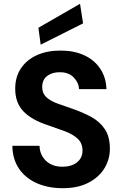

<svg xmlns="http://www.w3.org/2000/svg" viewBox="-20 -978 644 1010"><path d="M310 12Q234 12 174.5 -14Q115 -40 80.5 -90Q46 -140 45 -211H188Q189 -164 221.5 -132.5Q254 -101 309 -101Q356 -101 385 -124Q414 -147 414 -186Q414 -225 388.5 -248.5Q363 -272 321.5 -287.5Q280 -303 230 -320Q147 -347 103.5 -392Q60 -437 60 -511Q60 -574 90.5 -619Q121 -664 174.5 -688Q228 -712 298 -712Q369 -712 422.5 -687.5Q476 -663 507 -617Q538 -571 540 -509H396Q394 -544 367.5 -571Q341 -598 296 -598Q256 -599 229 -579Q202 -559 202 -520Q202 -487 223.5 -467Q245 -447 282 -433.5Q319 -420 366 -404Q418 -386 461.5 -362Q505 -338 531.5 -298.5Q558 -259 558 -195Q558 -140 529.5 -93Q501 -46 445.5 -17Q390 12 310 12ZM194 -743 182 -832 401 -958 417 -855Z"/></svg>

Font: DM Sans
Style: Bold
Weight: 700
Designer: Colophon Foundry, Jonny Pinhorn
Foundry: Colophon Foundry
Version: Version 4.004; ttfautohint (v1.8.4.7-5d5b)